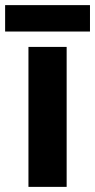

<svg xmlns="http://www.w3.org/2000/svg" viewBox="-33 -822 371 749"><path d="M318 -802H-13V-699H318ZM227 -93V-639H78V-93Z"/></svg>

Font: Noto Sans Telugu UI
Style: Bold
Weight: 700
Designer: Jelle Bosma - Monotype Design Team
Foundry: Monotype Imaging Inc.
Version: Version 2.005